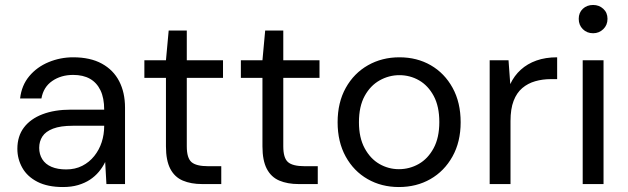

<svg xmlns="http://www.w3.org/2000/svg" viewBox="-20 -742 2530 774"><path d="M234 12Q172 12 131 -9Q90 -30 70 -65.5Q50 -101 50 -142Q50 -193 76.5 -228Q103 -263 151.5 -281.5Q200 -300 266 -300H400Q400 -347 385 -378Q370 -409 342.5 -424.5Q315 -440 275 -440Q226 -440 190.5 -415.5Q155 -391 147 -345H61Q67 -398 98 -435Q129 -472 176 -491.5Q223 -511 275 -511Q344 -511 390.5 -485.5Q437 -460 460.5 -414.5Q484 -369 484 -308V0H409L404 -89Q394 -68 378.5 -49.5Q363 -31 342.5 -17.5Q322 -4 295 4Q268 12 234 12ZM247 -59Q283 -59 311.5 -73.5Q340 -88 360 -113Q380 -138 390 -169Q400 -200 400 -234V-235H273Q224 -235 194 -223.5Q164 -212 151 -192Q138 -172 138 -146Q138 -120 150.5 -100Q163 -80 187.5 -69.5Q212 -59 247 -59Z M795 0Q750 0 717 -14Q684 -28 666.5 -61.5Q649 -95 649 -152V-428H562V-499H649L660 -619H733V-499H879V-428H733V-152Q733 -105 752 -88.5Q771 -72 819 -72H872V0Z M1184 0Q1139 0 1106 -14Q1073 -28 1055.5 -61.5Q1038 -95 1038 -152V-428H951V-499H1038L1049 -619H1122V-499H1268V-428H1122V-152Q1122 -105 1141 -88.5Q1160 -72 1208 -72H1261V0Z M1588 12Q1518 12 1462 -20Q1406 -52 1373.5 -111Q1341 -170 1341 -249Q1341 -329 1374 -388Q1407 -447 1463.5 -479Q1520 -511 1590 -511Q1661 -511 1716.5 -479Q1772 -447 1804.5 -388Q1837 -329 1837 -249Q1837 -170 1804 -111Q1771 -52 1715 -20Q1659 12 1588 12ZM1588 -60Q1631 -60 1668 -81Q1705 -102 1728 -144.5Q1751 -187 1751 -250Q1751 -313 1728.5 -355Q1706 -397 1669.5 -418Q1633 -439 1590 -439Q1548 -439 1510.5 -418Q1473 -397 1450 -355Q1427 -313 1427 -249Q1427 -187 1450 -144.5Q1473 -102 1509.5 -81Q1546 -60 1588 -60Z M1954 0V-499H2030L2037 -403Q2053 -437 2079.5 -461Q2106 -485 2142.5 -498Q2179 -511 2226 -511V-423H2200Q2167 -423 2137.5 -414.5Q2108 -406 2085.5 -387Q2063 -368 2050.5 -335.5Q2038 -303 2038 -254V0Z M2329 0V-499H2413V0ZM2371 -608Q2346 -608 2329.5 -624.5Q2313 -641 2313 -666Q2313 -691 2329.5 -706.5Q2346 -722 2371 -722Q2395 -722 2412 -706.5Q2429 -691 2429 -666Q2429 -641 2412 -624.5Q2395 -608 2371 -608Z"/></svg>

Font: DM Sans 20pt
Style: Regular
Weight: 400
Version: Version 4.004;gftools[0.9.30]